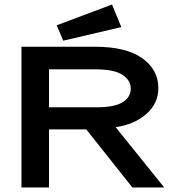

<svg xmlns="http://www.w3.org/2000/svg" viewBox="-20 -830 790 850"><path d="M75 0V-623H401Q539 -623 610 -572Q681 -521 681 -440Q681 -372 628 -325.5Q575 -279 492 -267L707 0H566L362 -257H197V0ZM197 -355H408Q487 -355 523 -377.5Q559 -400 559 -438Q559 -474 522.5 -498.5Q486 -523 403 -523H197ZM260 -650 231 -718 476 -810 517 -710Z"/></svg>

Font: Inconsolata ExtraExpanded
Style: Bold
Weight: 700
Width: 8
Monospace: yes
Designer: Raph Levien, Cyreal, Brenton Simpson
Foundry: Raph Levien, Cyreal, Google
Version: Version 3.100; ttfautohint (v1.8.4.7-5d5b)